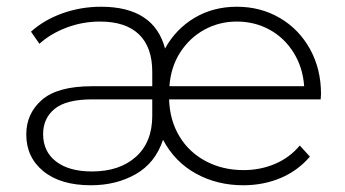

<svg xmlns="http://www.w3.org/2000/svg" viewBox="-20 -546 1025 570"><path d="M58 -147Q58 -209 104.5 -249.5Q151 -290 253 -290H432V-333Q432 -406 392.5 -444Q353 -482 277 -482Q225 -482 177.5 -464Q130 -446 97 -416L72 -452Q111 -487 165.5 -506.5Q220 -526 280 -526Q437 -526 470 -402Q502 -460 557.5 -493Q613 -526 683 -526Q754 -526 811 -492.5Q868 -459 900.5 -400Q933 -341 933 -267L932 -251H482Q484 -189 512.5 -141.5Q541 -94 591 -67.5Q641 -41 703 -41Q753 -41 796.5 -59.5Q840 -78 870 -114L900 -81Q864 -39 813 -17.5Q762 4 702 4Q625 4 562 -30.5Q499 -65 464 -131Q441 -62 383 -29Q325 4 250 4Q160 4 109 -37.5Q58 -79 58 -147ZM253 -37Q335 -37 383.5 -80.5Q432 -124 432 -202V-251H254Q177 -251 142.5 -223Q108 -195 108 -148Q108 -96 146.5 -66.5Q185 -37 253 -37ZM883 -290Q879 -346 851.5 -390Q824 -434 780 -458Q736 -482 683 -482Q631 -482 587 -458Q543 -434 515 -390.5Q487 -347 483 -290Z"/></svg>

Font: Goldbeck Next Light
Style: Regular
Weight: 300
Designer: Julieta Ulanovsky
Foundry: Julieta Ulanovsky
Version: Version 7.200